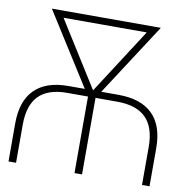

<svg xmlns="http://www.w3.org/2000/svg" viewBox="-79 -783 828 859"><g transform="rotate(10 334.5 -353.5)"><path d="M220.7 -378.9H295.4L87.9 -707H583L370.1 -378.9H448.2Q550.8 -378.9 603.5 -327.1Q656.2 -275.4 656.2 -172.9V0H622.1V-172.9Q622.1 -261.2 579.1 -304.4Q536.1 -347.7 448.2 -347.7H349.6V0H315.4V-347.7H220.7Q134.8 -347.7 92.3 -304.7Q49.8 -261.7 49.8 -172.9V0H15.6V-172.9Q15.6 -274.9 67.9 -326.9Q120.1 -378.9 220.7 -378.9ZM333 -378.9 524.4 -675.8H146.5Z"/></g></svg>

Font: Pretendard Std Thin
Style: Regular
Weight: 100
Designer: Base glyphs from Inter by Rasmus Andersson; Hangeul glyphs from Noto Sans CJK(Source Han Sans) by Jang Soo-young and Kan
Foundry: Kil Hyung-jin
Version: Version 1.309